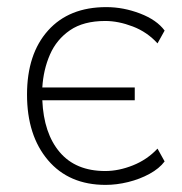

<svg xmlns="http://www.w3.org/2000/svg" viewBox="-20 -512 511 540"><path d="M277 8Q174 8 115 -61.5Q56 -131 56 -246Q56 -360 115 -426Q174 -492 279 -492Q327 -492 374 -474Q421 -456 443 -426L423 -390Q394 -422 353.5 -437.5Q313 -453 276 -453Q215 -453 177 -427Q139 -401 120.5 -358.5Q102 -316 99 -266H359V-230H99Q103 -137 148 -84Q193 -31 276 -31Q314 -31 354 -47Q394 -63 423 -94L443 -58Q428 -38 400.5 -23Q373 -8 340.5 0Q308 8 277 8Z"/></svg>

Font: Nunito Sans ExtraLight
Style: Regular
Weight: 200
Designer: Vernon Adams
Foundry: Vernon Adams
Version: Version 3.006; ttfautohint (v1.8.3)